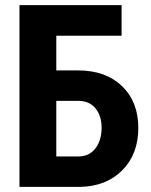

<svg xmlns="http://www.w3.org/2000/svg" viewBox="-20 -731 592 751"><path d="M455.6 -591.3H200.2V0H56.6V-710.9H455.6ZM200.2 -455.6H285.2Q393.1 -455.6 457 -394.3Q521 -333 521 -230.5Q521 -128.4 458.5 -65.2Q396 -2 293 0H56.2V-710.9H200.2ZM200.2 -336.4V-119.1H287.1Q329.1 -119.1 353.3 -150.6Q377.4 -182.1 377.4 -231.4Q377.4 -277.8 353.8 -306.9Q330.1 -335.9 288.1 -336.4Z"/></svg>

Font: Roboto Condensed
Style: Bold
Weight: 700
Designer: Google
Version: Version 2.134; 2016